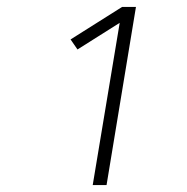

<svg xmlns="http://www.w3.org/2000/svg" viewBox="-20 -858 540 555"><path d="M248 -323 326 -792 204 -715 184 -744 333 -838H373L288 -323Z"/></svg>

Font: Iosevka Extralight
Style: Italic
Weight: 200
Italic angle: -9°
Monospace: yes
Designer: Belleve Invis
Foundry: Belleve Invis
Version: Version 32.5.0; ttfautohint (v1.8.4)